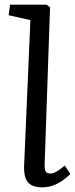

<svg xmlns="http://www.w3.org/2000/svg" viewBox="-20 -787 322 821"><path d="M110 -701 17 -722 23 -767H179L194 -756L171 -87Q170 -65 174.5 -55Q179 -45 196 -45Q207 -45 222 -53.5Q237 -62 257 -79L281 -43Q271 -33 253.5 -19.5Q236 -6 212.5 4Q189 14 160 14Q128 14 111 2.5Q94 -9 88 -29.5Q82 -50 83 -77Z"/></svg>

Font: Literata 18pt
Style: Italic
Weight: 400
Italic angle: -2°
Designer: Latin by Veronika Burian and Jose Scaglione. Greek by Irene Vlachou. Cyrillic by Vera Evstafieva
Foundry: TypeTogether
Version: Version 3.103;gftools[0.9.29]